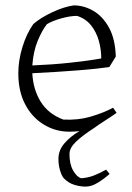

<svg xmlns="http://www.w3.org/2000/svg" viewBox="-20 -480 491 713"><path d="M238 92Q238 130 252 154Q266 178 282 182Q307 180 328 172Q349 164 374 150L387 166Q368 183 344 198Q320 213 298 213Q277 213 255 206Q233 199 217 182Q210 175 203.5 154.5Q197 134 197 110Q197 78 219.5 52Q242 26 275 7Q257 9 237 9Q186 9 142.5 -17.5Q99 -44 73.5 -92.5Q48 -141 48 -208Q48 -256 63.5 -306Q79 -356 104 -391Q132 -415 175 -435Q218 -455 254 -460Q292 -460 327 -439.5Q362 -419 385 -377Q408 -335 410 -270L386 -231Q347 -225 273 -219Q199 -213 100 -208Q103 -148 131 -102.5Q159 -57 215 -36Q269 -33 317 -47Q365 -61 400 -80L413 -61Q392 -46 370.5 -32.5Q349 -19 330 -5Q288 22 263 45.5Q238 69 238 92ZM100 -237Q174 -240 240 -247Q306 -254 356 -263Q356 -296 347 -328.5Q338 -361 318 -386Q298 -411 266 -421Q240 -421 206.5 -411.5Q173 -402 154 -390Q136 -367 120 -328.5Q104 -290 100 -237Z"/></svg>

Font: Labrada Light
Style: Regular
Weight: 300
Designer: Mercedes Jáuregui
Foundry: Omnibus-Type Team
Version: Version 1.000; ttfautohint (v1.8.4.7-5d5b)